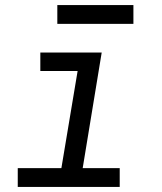

<svg xmlns="http://www.w3.org/2000/svg" viewBox="-20 -737 640 757"><path d="M50 0V-74H222L286 -457H139V-530H381L306 -74H452V0ZM206 -643V-717H506V-643Z"/></svg>

Font: Iosevka Slab Extended Oblique
Style: Regular
Weight: 400
Width: 7
Italic angle: -9°
Monospace: yes
Designer: Belleve Invis
Foundry: Belleve Invis
Version: Version 11.1.0; ttfautohint (v1.8.3)